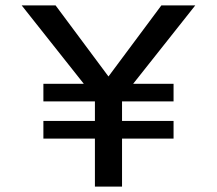

<svg xmlns="http://www.w3.org/2000/svg" viewBox="-20 -688 800 708"><path d="M289 -379 60 -668H185L380 -406L575 -668H700L471 -379H620V-314H430V-242H620V-177H430V0H330V-177H140V-242H330V-314H140V-379Z"/></svg>

Font: Madhuban
Style: Regular
Weight: 400
Designer: jaikishan Patel
Foundry: MagicType
Version: Version 1.000